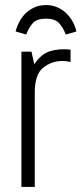

<svg xmlns="http://www.w3.org/2000/svg" viewBox="-20 -742 323 762"><path d="M65 0H118V-375Q118 -447 151.5 -473.5Q185 -500 228 -500Q236 -500 244 -499Q252 -498 260 -496V-545Q215 -550 179 -539Q143 -528 116 -487L105 -537H65ZM163 -722Q138 -722 117.5 -713Q97 -704 82 -689.5Q67 -675 57 -656Q47 -637 42 -617L84 -605Q95 -634 111 -651Q127 -668 162 -668Q197 -668 213.5 -651Q230 -634 241 -605L283 -617Q279 -637 268.5 -656Q258 -675 243 -689.5Q228 -704 207.5 -713Q187 -722 163 -722Z"/></svg>

Font: Secuela Light
Style: Regular
Weight: 300
Designer: Fernando Haro
Foundry: deFharo
Version: Version 1.708